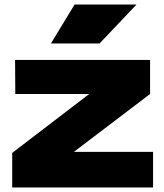

<svg xmlns="http://www.w3.org/2000/svg" viewBox="-20 -832 729 852"><path d="M33.2 -152.8 376 -415H47.9L46.9 -565.9H646V-415L308.1 -158.2H659.2V0H34.2V-152.8ZM311 -812H585.9L421.9 -639.2H206.1Z"/></svg>

Font: Mattone
Style: Bold
Weight: 700
Width: 6
Designer: Nunzio Mazzaferro
Foundry: Collletttivo
Version: Version 2.000;Glyphs 3.2 (3217)